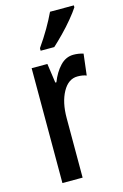

<svg xmlns="http://www.w3.org/2000/svg" viewBox="-118 -819 558 872"><g transform="rotate(-15 161.0 -383.0)"><path d="M262 -550Q285 -550 308 -543L296 -443Q279 -450 254 -450Q211 -450 184.5 -402Q158 -354 158 -280V0H63V-540H137L150 -449H155Q172 -493 199 -521.5Q226 -550 262 -550ZM322 -757Q309 -737 285.5 -708.5Q262 -680 235 -652.5Q208 -625 187 -606H123V-618Q151 -658 172.5 -695Q194 -732 210 -766H322Z"/></g></svg>

Font: Noto Sans ExtraCondensed Medium
Style: Regular
Weight: 500
Width: 2
Designer: Monotype Design Team
Foundry: Monotype Imaging Inc.
Version: Version 2.013; ttfautohint (v1.8.4.7-5d5b)